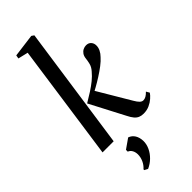

<svg xmlns="http://www.w3.org/2000/svg" viewBox="-338 -861 1177 1177"><g transform="rotate(-45 251.0 -272.5)"><path d="M34.5 0 142 -756.5 77 -772 81 -794.5 230.5 -814 246.5 -803 131 0ZM381 10.5Q362.5 10.5 348 4.5Q333.5 -1.5 321.2 -16Q309 -30.5 296.5 -56L180 -279Q215.5 -300 244 -318.5Q272.5 -337 296 -356Q319.5 -375 338.5 -398Q357 -418.5 362.2 -440.8Q367.5 -463 369 -478.5Q371 -498.5 379.8 -511Q388.5 -523.5 401.2 -529.8Q414 -536 427 -536Q448 -536 459.8 -522.8Q471.5 -509.5 471.5 -491Q472 -473 463.2 -455Q454.5 -437 439 -421.5Q423.5 -403.5 398 -384Q372.5 -364.5 343 -345.8Q313.5 -327 285 -311.2Q256.5 -295.5 235 -284.5L259 -314.5L391.5 -91Q404.5 -68.5 415.2 -58.5Q426 -48.5 437 -48.5Q449 -48.5 460.5 -54.8Q472 -61 486 -75.5L498.5 -54Q489.5 -40.5 472.5 -25.5Q455.5 -10.5 432.5 0Q409.5 10.5 381 10.5ZM160.5 269 138.5 257.5V251Q158 234 168.8 210Q179.5 186 179.5 161.5Q179 141 170.5 126.2Q162 111.5 147 106V90.5L210.5 46Q234.5 54.5 247.5 75.5Q260.5 96.5 261.5 127Q262 155.5 249 183.2Q236 211 213 233.5Q190 256 160.5 269Z"/></g></svg>

Font: Merriweather 96pt
Style: Italic
Weight: 400
Italic angle: -7.8°
Version: Version 2.101